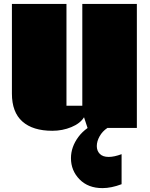

<svg xmlns="http://www.w3.org/2000/svg" viewBox="-20 -655 768 983"><path d="M41 0ZM494.6 -34.7 529.3 0.5Q504.4 17.1 490 42.7Q475.6 68.4 475.6 92.8Q475.6 117.2 491 132.8Q506.3 148.4 536.6 148.4Q564.5 148.4 602.5 134.3V288.1Q549.8 308.1 504.4 308.1Q431.2 308.1 387.2 263.2Q343.3 218.3 343.3 154.8Q343.3 97.7 381.3 46.1Q419.4 -5.4 494.6 -34.7ZM248 14.6Q147.9 14.6 94.5 -33Q41 -80.6 41 -175.8V-634.8H320.3V-113.8H401.4V-634.8H680.7V0H428.2L410.2 -54.7Q390.6 -22.9 345.2 -4.2Q299.8 14.6 248 14.6Z"/></svg>

Font: Coda ExtraBold
Style: Regular
Weight: 800
Version: Version 2.001; ttfautohint (v0.8) -r 50 -G 200 -x